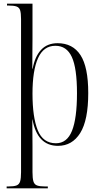

<svg xmlns="http://www.w3.org/2000/svg" viewBox="-20 -780 547 1040"><path d="M16 240V230H26Q55 230 69.5 224.5Q84 219 89 202.5Q94 186 94 153V-677Q94 -709 89 -724.5Q84 -740 69 -745Q54 -750 26 -750H18V-760H156V-568Q156 -537 155.5 -498.5Q155 -460 155 -408H157Q169 -474 202.5 -510Q236 -546 292 -546Q374 -546 416 -481.5Q458 -417 458 -276Q458 -129 414.5 -59.5Q371 10 294 10Q182 10 156 -133H155Q155 -109 155.5 -68.5Q156 -28 156 8V152Q156 186 161 202.5Q166 219 180.5 224.5Q195 230 224 230H239V240ZM283 -4Q343 -4 370 -71.5Q397 -139 397 -275Q397 -411 369 -471.5Q341 -532 280 -532Q216 -532 186 -465Q156 -398 156 -273Q156 -145 184.5 -74.5Q213 -4 283 -4Z"/></svg>

Font: Noto Serif Display Condensed Light
Style: Regular
Weight: 300
Width: 3
Designer: Monotype Design Team
Foundry: Monotype Imaging Inc.
Version: Version 2.009